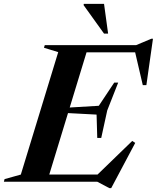

<svg xmlns="http://www.w3.org/2000/svg" viewBox="-61 -938 810 991"><path d="M239.5 -669 166 -691.5 170 -705H397L182 0H-41L-37.5 -13.5L46.5 -37ZM633.5 -681 687.5 -668H299L312.5 -705H641.5L720 -738H728.5L694.5 -498.5H676ZM503.5 33 441 0H97L110.5 -37H512.5L431 -26L621.5 -210.5L637 -200.5L513 33ZM461.5 -226H441L437.5 -346.5L229.5 -357.5L238 -379.5L449 -392L528.5 -511.5H549L492.5 -368ZM497 -764.5H476L370.5 -911.5L371.5 -918H476Z"/></svg>

Font: Newsreader 60pt SemiBold
Style: Italic
Weight: 600
Italic angle: -17°
Designer: Hugues Gentile
Foundry: Production Type
Version: Version 1.003